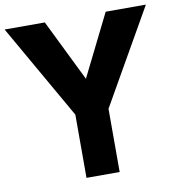

<svg xmlns="http://www.w3.org/2000/svg" viewBox="-103 -889 900 969"><g transform="rotate(-10 347.0 -404.5)"><path d="M503 -809H709L432 -324V0H262V-324L-15 -809H191L346 -493Z"/></g></svg>

Font: Neutral Face
Style: Bold
Weight: 700
Designer: Vadym Aksieiev
Version: Version 1.039;Fontself Maker 3.5.7